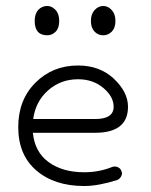

<svg xmlns="http://www.w3.org/2000/svg" viewBox="-20 -615 506 642"><path d="M262 7Q162 7 101.5 -45Q41 -97 41 -190Q41 -281 98.5 -338.5Q156 -396 241 -396Q314 -396 361 -351.5Q408 -307 408 -258Q408 -171 298 -171H90Q96 -107 142.5 -73Q189 -39 262 -39Q311 -39 356 -57Q365 -60 374 -56Q383 -52 386 -43Q390 -35 385.5 -26Q381 -17 372 -13Q308 7 262 7ZM241 -350Q183 -350 141 -313Q99 -276 91 -217H298Q360 -217 360 -258Q360 -292 325.5 -321Q291 -350 241 -350ZM138 -497Q96 -497 96 -545Q96 -569 108 -582Q120 -595 138 -595Q153 -595 165.5 -582Q178 -569 178 -545Q178 -521 166 -509Q154 -497 138 -497ZM354 -509.5Q342 -497 325 -497Q308 -497 296 -509.5Q284 -522 284 -545Q284 -568 296.5 -581.5Q309 -595 325 -595Q341 -595 353.5 -581.5Q366 -568 366 -545Q366 -522 354 -509.5Z"/></svg>

Font: Hoogli
Style: Regular
Weight: 400
Designer: Anand Singh Naorem
Foundry: Brand New Type
Version: Version 1.00 b007